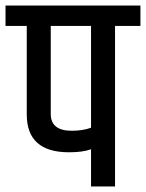

<svg xmlns="http://www.w3.org/2000/svg" viewBox="-49 -676 529 696"><path d="M281 -582H135V-263Q135 -202 211 -202Q251 -202 281 -213ZM281 0V-135Q252 -124 201 -124Q48 -124 48 -261V-582H-29V-656H460V-582H368V0Z"/></svg>

Font: Khand Medium
Style: Regular
Weight: 500
Designer: Devanagari: Sanchit Sawaria, Jyotish Sonowal; Latin: Satya Rajpurohit
Foundry: Indian Type Foundry
Version: Version 1.100;PS 1.0;hotconv 1.0.78;makeotf.lib2.5.61930; tt